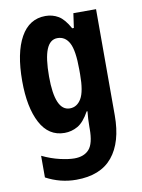

<svg xmlns="http://www.w3.org/2000/svg" viewBox="-88 -668 678 917"><g transform="rotate(-10 250.5 -209.0)"><path d="M197 -607Q231 -607 259 -590.5Q287 -574 313 -527H321L331 -597H441V-82Q441 48 383 118.5Q325 189 207 189Q130 189 61 152V47Q105 68 146.5 77.5Q188 87 216 87Q263 87 287.5 59.5Q312 32 312 -39V-46Q312 -66 313 -86.5Q314 -107 316 -124H312Q285 -75 255 -58Q225 -41 191 -41Q114 -41 74 -116.5Q34 -192 34 -320Q34 -456 76 -531.5Q118 -607 197 -607ZM235 -493Q199 -493 181.5 -450.5Q164 -408 164 -319Q164 -152 236 -152Q271 -152 291.5 -186.5Q312 -221 312 -304V-327Q312 -419 292.5 -456Q273 -493 235 -493Z"/></g></svg>

Font: Noto Sans Tamil UI ExtraCondensed
Style: Bold
Weight: 700
Width: 2
Designer: Jelle Bosma - Monotype Design Team
Foundry: Monotype Imaging Inc.
Version: Version 2.004; ttfautohint (v1.8.4.7-5d5b)